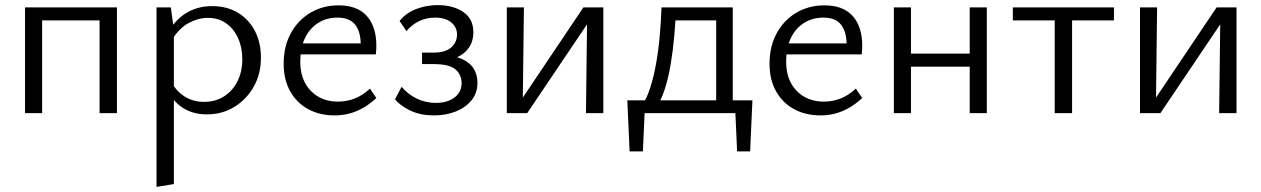

<svg xmlns="http://www.w3.org/2000/svg" viewBox="-20 -443 4940 752"><path d="M370 0V-414H438V0ZM78 0V-414H145V0ZM110 -363V-414H405V-363Z M790 5Q736 5 695.5 -21Q655 -47 634 -96L653 -118Q674 -82 706.5 -63Q739 -44 779 -44Q824 -44 857.5 -65.5Q891 -87 910 -124.5Q929 -162 929 -211Q929 -257 912.5 -293.5Q896 -330 866 -351.5Q836 -373 794 -373Q757 -373 720 -353.5Q683 -334 654 -288L629 -302Q662 -362 707 -390.5Q752 -419 811 -419Q869 -419 912 -393Q955 -367 978.5 -321.5Q1002 -276 1002 -217Q1002 -153 973.5 -103Q945 -53 897.5 -24Q850 5 790 5ZM593 289V-414H649L661 -327V278Z M1291 9Q1232 9 1187 -15.5Q1142 -40 1116.5 -85.5Q1091 -131 1091 -193Q1091 -262 1119.5 -313.5Q1148 -365 1196.5 -393.5Q1245 -422 1306 -422Q1380 -422 1417 -380Q1454 -338 1454 -265Q1454 -257 1453.5 -247.5Q1453 -238 1452 -230H1393V-265Q1393 -319 1371 -346.5Q1349 -374 1302 -374Q1258 -374 1225 -352.5Q1192 -331 1174 -293Q1156 -255 1156 -202Q1156 -130 1197 -87.5Q1238 -45 1304 -45Q1338 -45 1369 -57Q1400 -69 1429 -96L1454 -59Q1427 -34 1399.5 -19Q1372 -4 1345 2.5Q1318 9 1291 9ZM1129 -230 1138 -273H1443V-230Z M1680 9Q1628 9 1589 -9Q1550 -27 1527 -54L1553 -103Q1578 -73 1613 -56.5Q1648 -40 1687 -40Q1733 -40 1760.5 -61.5Q1788 -83 1788 -117Q1788 -150 1764 -171Q1740 -192 1678 -192H1633V-237H1678Q1724 -237 1747 -257Q1770 -277 1770 -308Q1770 -336 1747.5 -355Q1725 -374 1684 -374Q1648 -374 1619 -359Q1590 -344 1572 -321L1545 -361Q1571 -393 1611 -408Q1651 -423 1694 -423Q1755 -423 1794.5 -396Q1834 -369 1834 -317Q1834 -281 1816 -255.5Q1798 -230 1767 -217.5Q1736 -205 1698 -205V-228Q1771 -228 1810.5 -200Q1850 -172 1850 -118Q1850 -79 1827 -50.5Q1804 -22 1765.5 -6.5Q1727 9 1680 9Z M2275 0 2280 -414H2343V0ZM1965 0V-414H2032L2027 0ZM2007 0V-30L2265 -414H2303V-383L2045 0Z M2492 -27Q2512 -54 2526 -97Q2540 -140 2549.5 -193Q2559 -246 2564 -303Q2569 -360 2571 -414H2628Q2626 -360 2621 -303Q2616 -246 2607 -192.5Q2598 -139 2584.5 -96.5Q2571 -54 2553 -27ZM2446 150 2437 -50H2507L2498 150ZM2467 0 2454 -50H2927L2897 0ZM2867 150 2858 -50H2927L2918 150ZM2785 0V-414H2850V0ZM2605 -363V-414H2815V-363Z M3194 9Q3135 9 3090 -15.5Q3045 -40 3019.5 -85.5Q2994 -131 2994 -193Q2994 -262 3022.5 -313.5Q3051 -365 3099.5 -393.5Q3148 -422 3209 -422Q3283 -422 3320 -380Q3357 -338 3357 -265Q3357 -257 3356.5 -247.5Q3356 -238 3355 -230H3296V-265Q3296 -319 3274 -346.5Q3252 -374 3205 -374Q3161 -374 3128 -352.5Q3095 -331 3077 -293Q3059 -255 3059 -202Q3059 -130 3100 -87.5Q3141 -45 3207 -45Q3241 -45 3272 -57Q3303 -69 3332 -96L3357 -59Q3330 -34 3302.5 -19Q3275 -4 3248 2.5Q3221 9 3194 9ZM3032 -230 3041 -273H3346V-230Z M3778 0V-414H3845V0ZM3481 0V-414H3548V0ZM3513 -182V-233H3813V-182Z M4111 0V-414H4179V0ZM3947 -363V-414H4343V-363Z M4755 0 4760 -414H4823V0ZM4445 0V-414H4512L4507 0ZM4487 0V-30L4745 -414H4783V-383L4525 0Z"/></svg>

Font: Ysabeau Office
Style: Regular
Weight: 400
Designer: Christian Thalmann (Catharsis Fonts)
Version: Version 2.001;gftools[0.9.30]; featfreeze: tnum,lnum,ss02